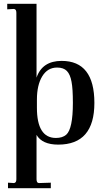

<svg xmlns="http://www.w3.org/2000/svg" viewBox="-20 -750 546 1009"><path d="M22 239V210L53 212Q66 211 66 192V-683Q66 -702 53 -703L18 -701V-730H172V-342Q202 -430 304 -430Q476 -430 476 -209Q476 10 286 10Q202 10 172 -41V192Q172 212 185 212L247 210V239ZM274 -25Q308 -25 328 -42Q363 -73 363 -209Q363 -284 356 -320Q349 -359 331.5 -377Q314 -395 280 -395Q230 -395 202 -349Q174 -303 174 -226V-184Q174 -25 274 -25Z"/></svg>

Font: UnnaMedium
Style: Regular
Weight: 500
Designer: Jorge de Buen Unna
Foundry: Omnibus-Type
Version: Version 2.008;hotconv 1.0.109;makeotfexe 2.5.65596